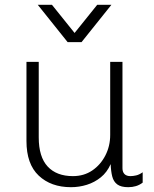

<svg xmlns="http://www.w3.org/2000/svg" viewBox="-20 -768 640 798"><path d="M275 10Q192 10 141 -38Q90 -86 90 -182V-511H141V-197Q141 -116 178 -76Q215 -36 283 -36Q329 -36 363.5 -59.5Q398 -83 418 -122Q438 -161 438 -207V-511H489V-69Q489 -53 497.5 -44.5Q506 -36 522 -36Q533 -36 546 -39Q559 -42 573 -52V-9Q560 1 545 5.5Q530 10 513 10Q483 10 467.5 -1.5Q452 -13 446.5 -34.5Q441 -56 440 -86Q425 -52 399 -31Q373 -10 341 0Q309 10 275 10ZM443 -748 319 -593H261L137 -748H196L290 -631L384 -748Z"/></svg>

Font: Chivo Mono Medium Thin
Style: Regular
Weight: 250
Monospace: yes
Version: Version 1.008